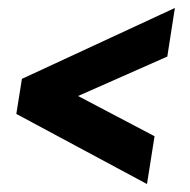

<svg xmlns="http://www.w3.org/2000/svg" viewBox="-20 -522 477 482"><path d="M21 -236 35 -324 419 -502 400 -380 176 -281 368 -180 349 -60Z"/></svg>

Font: Rambla
Style: Bold Italic
Weight: 700
Italic angle: -12°
Designer: Martin Sommaruga
Foundry: Martin Sommaruga
Version: Version 1.001